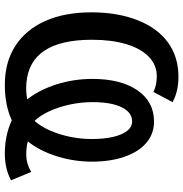

<svg xmlns="http://www.w3.org/2000/svg" viewBox="-2 -736 748 783"><g transform="rotate(90 371.5 -344.0)"><path d="M714.8 -15.6Q668 9.8 605.5 9.8Q531.2 9.8 470.2 -18.6Q408.7 9.8 325.7 9.8Q232.9 9.8 166.7 -33Q100.6 -75.7 65.2 -154.8Q29.8 -233.9 29.8 -343.3Q29.8 -450.7 62 -531.7Q93.8 -612.8 152.6 -655.5Q211.4 -698.2 292.5 -698.2Q352.5 -698.2 396 -674.3L354.5 -596.2Q326.7 -609.9 291 -609.9Q244.1 -609.9 210.7 -577.1Q177.2 -544.4 159.4 -484.9Q141.6 -425.3 141.6 -345.7Q141.6 -91.3 319.8 -78.1Q349.1 -75.2 384.8 -81.5Q346.2 -130.4 323.7 -200.7Q301.3 -271 301.3 -347.7Q301.3 -462.9 347.7 -530.8Q394 -598.6 475.1 -598.6Q525.9 -598.6 562.5 -566.9Q599.1 -535.2 618.9 -478Q638.7 -420.9 638.7 -344.7Q638.7 -272.5 616.7 -202.1Q594.7 -131.8 556.2 -84Q580.6 -77.1 609.4 -77.6Q629.4 -77.6 646.7 -82.8Q664.1 -87.9 680.7 -97.7ZM472.7 -111.3Q495.6 -137.7 512 -175Q528.3 -212.4 537.4 -256.1Q546.4 -299.8 546.4 -344.2Q546.4 -394.5 537.8 -431.6Q529.3 -468.8 513.2 -489Q497.1 -509.3 474.6 -509.3Q438 -509.3 417 -466.8Q396 -424.3 396 -347.7Q396 -300.3 406 -254.6Q416 -209 433.3 -171.4Q450.7 -133.8 472.7 -111.3Z"/></g></svg>

Font: Arimo Medium
Style: Regular
Weight: 500
Designer: Steve Matteson
Foundry: Monotype Imaging Inc.
Version: Version 1.33